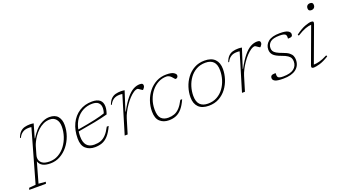

<svg xmlns="http://www.w3.org/2000/svg" viewBox="-137 -1418 4136 2321"><g transform="rotate(-20 1931.0 -258.0)"><path d="M153.5 198.5 146 222.5H-68.5L-61 198.5L25 190.5L215.5 -481.5Q208.5 -484 198.5 -484.2Q188.5 -484.5 180 -484.5Q133.5 -484.5 102.2 -464Q71 -443.5 52 -404H40.5Q57.5 -452.5 82.5 -477.2Q107.5 -502 139.8 -510.8Q172 -519.5 211 -519.5Q222 -519.5 235.5 -518.2Q249 -517 257 -515L206.5 -339.5H211Q275 -443 337.5 -482.5Q400 -522 458 -522Q533.5 -522 568 -479.5Q602.5 -437 602.5 -368.5Q602.5 -297.5 578.5 -229.8Q554.5 -162 511.2 -108Q468 -54 410 -22Q352 10 284 10Q160 10 136 -70.5L62.5 190.5ZM158 -147Q152 -127.5 152 -109Q152 -68 183.8 -41.8Q215.5 -15.5 281.5 -15.5Q344.5 -15.5 396.2 -45.2Q448 -75 485.5 -125.2Q523 -175.5 543.2 -237.2Q563.5 -299 563.5 -362.5Q563.5 -423.5 534.2 -458Q505 -492.5 455.5 -492.5Q410 -492.5 371 -474Q332 -455.5 300.8 -426Q269.5 -396.5 246.2 -363.2Q223 -330 208.2 -300Q193.5 -270 188 -251Z M1098.5 -175.5Q1064 -99.5 1026.5 -59.2Q989 -19 947 -4.5Q905 10 856.5 10Q785 10 739.2 -30.5Q693.5 -71 693.5 -160Q693.5 -267.5 732.8 -349Q772 -430.5 843 -476.2Q914 -522 1008.5 -522Q1142 -522 1142 -409.5Q1142 -368.5 1122.5 -314.5Q1046 -294 955.2 -276Q864.5 -258 734.5 -236.5Q730.5 -206 730.5 -173.5Q730.5 -22 860 -22Q906.5 -22 942.8 -35.2Q979 -48.5 1010.8 -81.8Q1042.5 -115 1074 -175.5ZM1001.5 -496Q937.5 -496 883.2 -468.2Q829 -440.5 791 -387.8Q753 -335 738.5 -260.5Q881 -284 964.2 -302.8Q1047.5 -321.5 1094.5 -338.5Q1108.5 -380.5 1105.8 -416.2Q1103 -452 1078.2 -474Q1053.5 -496 1001.5 -496Z M1385.5 -481.5Q1378.5 -484 1368.5 -484.2Q1358.5 -484.5 1350 -484.5Q1303.5 -484.5 1272.2 -464Q1241 -443.5 1222 -404H1210.5Q1227.5 -452.5 1252.5 -477.2Q1277.5 -502 1309.8 -510.8Q1342 -519.5 1381 -519.5Q1392 -519.5 1405.5 -518.2Q1419 -517 1427 -515L1347.5 -268.5H1352Q1403.5 -364 1449.2 -419.2Q1495 -474.5 1537.5 -497.8Q1580 -521 1622 -521Q1647 -521 1655.8 -513.5Q1664.5 -506 1664.5 -490.5Q1664.5 -478.5 1658 -467.5Q1651.5 -456.5 1644.5 -449.2Q1637.5 -442 1636 -442Q1634.5 -442 1626.2 -447.5Q1618 -453 1608 -459.5Q1598.5 -466.5 1589.8 -472Q1581 -477.5 1578.5 -477.5Q1554.5 -477.5 1526 -458.5Q1497.5 -439.5 1468.2 -408Q1439 -376.5 1412.5 -338Q1386 -299.5 1365.5 -259.8Q1345 -220 1334.5 -185L1278.5 0H1240.5Z M1956 -498Q1899.5 -498 1850.8 -472Q1802 -446 1765.2 -400.5Q1728.5 -355 1708 -296.2Q1687.5 -237.5 1687.5 -172.5Q1687.5 -89.5 1719.8 -55.8Q1752 -22 1811.5 -22Q1854.5 -22 1890.2 -35.2Q1926 -48.5 1957.5 -81.8Q1989 -115 2020 -175.5H2043.5Q2012.5 -105 1977.5 -64.5Q1942.5 -24 1901 -7Q1859.5 10 1808 10Q1738.5 10 1694 -30.5Q1649.5 -71 1649.5 -160Q1649.5 -229 1672 -293.8Q1694.5 -358.5 1736 -410Q1777.5 -461.5 1835.5 -491.8Q1893.5 -522 1964.5 -522Q2032 -522 2059.2 -503.5Q2086.5 -485 2086.5 -467.5Q2086.5 -452 2077.2 -442.2Q2068 -432.5 2053.5 -432.5Q2048 -432.5 2039.2 -444.2Q2030.5 -456 2016 -470.5Q1988.5 -498 1956 -498Z M2455 -522Q2543 -522 2587.5 -476.8Q2632 -431.5 2632 -350.5Q2632 -287 2611.8 -223.2Q2591.5 -159.5 2552 -106.8Q2512.5 -54 2454.8 -22Q2397 10 2322.5 10Q2234.5 10 2190 -35.2Q2145.5 -80.5 2145.5 -161.5Q2145.5 -225 2165.8 -288.8Q2186 -352.5 2225.5 -405.2Q2265 -458 2322.8 -490Q2380.5 -522 2455 -522ZM2320.5 -18Q2387.5 -18 2438.5 -46.5Q2489.5 -75 2524 -122.5Q2558.5 -170 2576.2 -228Q2594 -286 2594 -344.5Q2594 -422 2559 -458Q2524 -494 2457 -494Q2390.5 -494 2339.2 -465.5Q2288 -437 2253.5 -389.5Q2219 -342 2201.2 -284Q2183.5 -226 2183.5 -167.5Q2183.5 -90.5 2218.8 -54.2Q2254 -18 2320.5 -18Z M2894.5 -481.5Q2887.5 -484 2877.5 -484.2Q2867.5 -484.5 2859 -484.5Q2812.5 -484.5 2781.2 -464Q2750 -443.5 2731 -404H2719.5Q2736.5 -452.5 2761.5 -477.2Q2786.5 -502 2818.8 -510.8Q2851 -519.5 2890 -519.5Q2901 -519.5 2914.5 -518.2Q2928 -517 2936 -515L2856.5 -268.5H2861Q2912.5 -364 2958.2 -419.2Q3004 -474.5 3046.5 -497.8Q3089 -521 3131 -521Q3156 -521 3164.8 -513.5Q3173.5 -506 3173.5 -490.5Q3173.5 -478.5 3167 -467.5Q3160.5 -456.5 3153.5 -449.2Q3146.5 -442 3145 -442Q3143.5 -442 3135.2 -447.5Q3127 -453 3117 -459.5Q3107.5 -466.5 3098.8 -472Q3090 -477.5 3087.5 -477.5Q3063.5 -477.5 3035 -458.5Q3006.5 -439.5 2977.2 -408Q2948 -376.5 2921.5 -338Q2895 -299.5 2874.5 -259.8Q2854 -220 2843.5 -185L2787.5 0H2749.5Z M3212.5 -86Q3211.5 -65.5 3213.2 -52.2Q3215 -39 3222.5 -30.5Q3235.5 -15.5 3286 -15.5Q3378.5 -15.5 3423.2 -49.8Q3468 -84 3468 -144Q3468 -167 3459 -186.2Q3450 -205.5 3425 -222.8Q3400 -240 3351.5 -257Q3279 -283 3252.8 -311.8Q3226.5 -340.5 3226.5 -381.5Q3226.5 -442.5 3274 -482.2Q3321.5 -522 3424 -522Q3498.5 -522 3527.8 -505.2Q3557 -488.5 3557 -463Q3557 -443 3545 -434.2Q3533 -425.5 3496 -425.5Q3498 -444.5 3496.2 -457.8Q3494.5 -471 3486.5 -479Q3471 -495.5 3413.5 -495.5Q3327 -495.5 3292.2 -465.8Q3257.5 -436 3257.5 -390Q3257.5 -368.5 3267.2 -351Q3277 -333.5 3303.5 -317.8Q3330 -302 3379.5 -284.5Q3429.5 -267 3455.2 -246.5Q3481 -226 3490.2 -202.8Q3499.5 -179.5 3499.5 -153Q3499.5 -77 3443.2 -33.5Q3387 10 3278 10Q3201 10 3173.2 -4.8Q3145.5 -19.5 3145.5 -43.5Q3145.5 -66 3159 -76Q3172.5 -86 3212.5 -86Z M3842.5 -688Q3842.5 -711 3855.8 -724.2Q3869 -737.5 3892.5 -737.5Q3929.5 -737.5 3929.5 -702Q3929.5 -679 3916.2 -665.8Q3903 -652.5 3879.5 -652.5Q3842.5 -652.5 3842.5 -688ZM3647.5 -29 3816.5 -487.5Q3785 -487 3741.2 -471.5Q3697.5 -456 3631.5 -415L3623 -430.5Q3695.5 -484 3747.8 -503Q3800 -522 3826 -522Q3848.5 -522 3854 -512.8Q3859.5 -503.5 3852 -483L3682.5 -24Q3712.5 -24 3755.5 -34.8Q3798.5 -45.5 3861 -78L3868.5 -62Q3797 -17.5 3746 -3.8Q3695 10 3670.5 10Q3652 10 3645.8 1.2Q3639.5 -7.5 3647.5 -29Z"/></g></svg>

Font: Newsreader 6pt ExtraLight
Style: Italic
Weight: 275
Italic angle: -17°
Designer: Hugues Gentile
Foundry: Production Type
Version: Version 1.003; ttfautohint (v1.8.3)